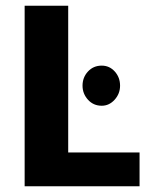

<svg xmlns="http://www.w3.org/2000/svg" viewBox="-20 -650 512 670"><path d="M66 -630H218V-118H467V0H66ZM268 -351Q268 -380 287 -400.5Q306 -421 335 -421Q362 -421 380.5 -400.5Q399 -380 399 -351Q399 -323 380 -302Q361 -281 335 -281Q306 -281 287 -302Q268 -323 268 -351Z"/></svg>

Font: Mukta Mahee ExtraBold
Style: Regular
Weight: 800
Designer: Shuchita Grover, Noopur Datye, Girish Dalvi, Yashodeep Gholap
Foundry: Ek Type
Version: Version 2.538;PS 1.000;hotconv 16.6.51;makeotf.lib2.5.65220;